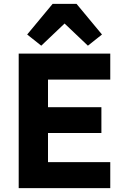

<svg xmlns="http://www.w3.org/2000/svg" viewBox="-20 -976 647 996"><path d="M253 -956 121 -797 194 -739 315 -854 436 -739 509 -797 377 -956ZM552 0V-135H229V-286H506V-420H229V-563H552V-698H77V0Z"/></svg>

Font: LVC Sans
Style: Bold
Weight: 700
Designer: Mike Abbink, Paul van der Laan, Pieter van Rosmalen
Foundry: Bold Monday
Version: Version 3.0